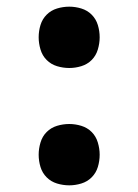

<svg xmlns="http://www.w3.org/2000/svg" viewBox="-20 -548 415 576"><path d="M188 -344Q169 -344 151 -349.5Q133 -355 120 -368Q107 -381 101.5 -399.5Q96 -418 96 -436Q96 -455 101.5 -473Q107 -491 120 -504Q133 -517 151 -522.5Q169 -528 188 -528Q206 -528 224 -522.5Q242 -517 255 -504Q268 -491 273.5 -473Q279 -455 279 -436Q279 -418 273.5 -399.5Q268 -381 255 -368Q242 -355 224 -349.5Q206 -344 188 -344ZM188 8Q169 8 151 2.5Q133 -3 120 -16Q107 -29 101.5 -47Q96 -65 96 -84Q96 -102 101.5 -120.5Q107 -139 120 -152Q133 -165 151 -170.5Q169 -176 188 -176Q206 -176 224 -170.5Q242 -165 255 -152Q268 -139 273.5 -120.5Q279 -102 279 -84Q279 -65 273.5 -47Q268 -29 255 -16Q242 -3 224 2.5Q206 8 188 8Z"/></svg>

Font: Zed Sans Semibold
Style: Regular
Weight: 600
Designer: Belleve Invis
Foundry: Belleve Invis
Version: Version 1.0.0; ttfautohint (v1.8.4)